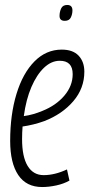

<svg xmlns="http://www.w3.org/2000/svg" viewBox="-20 -744 360 774"><path d="M260 -16Q237 -3 207 3.5Q177 10 150 10Q86 10 53.5 -38.5Q21 -87 21 -176Q21 -282 46.5 -365.5Q72 -449 119 -496.5Q166 -544 229 -544Q274 -544 297 -519.5Q320 -495 320 -455Q320 -388 275.5 -336Q231 -284 159 -256Q137 -248 114.5 -242.5Q92 -237 71 -234Q69 -209 69 -183Q69 -112 91.5 -75Q114 -38 156 -38Q201 -38 250 -61ZM221 -499Q187 -499 157.5 -471Q128 -443 106.5 -393Q85 -343 76 -276Q113 -281 151 -297Q206 -319 239.5 -358.5Q273 -398 273 -445Q273 -499 221 -499ZM241 -660Q220 -660 220 -680Q220 -696 226.5 -710Q233 -724 251 -724Q272 -724 272 -702Q272 -687 265.5 -673.5Q259 -660 241 -660Z"/></svg>

Font: Georama Condensed Light
Style: Italic
Weight: 300
Width: 3
Italic angle: -9°
Designer: Jean-Baptiste Levee
Foundry: Production Type
Version: Version 1.000